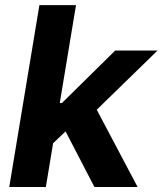

<svg xmlns="http://www.w3.org/2000/svg" viewBox="-20 -748 650 768"><path d="M176.5 -159.9 205.6 -336H227.8L440.9 -545.9H610.2L329 -272.1H294.5ZM17 0 137.6 -727.5H284L163.4 0ZM357.7 0 233.5 -239.4 349 -343.3 530.4 0Z"/></svg>

Font: Inter
Style: Italic
Weight: 400
Italic angle: -9.3988°
Designer: Rasmus Andersson
Foundry: rsms
Version: Version 4.001;git-66647c0bb